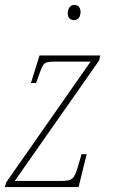

<svg xmlns="http://www.w3.org/2000/svg" viewBox="-23 -762 459 782"><path d="M278 -680C292 -680 305 -689 305 -714C305 -732 294 -742 280 -742C264 -742 253 -728 253 -707C253 -689 264 -680 278 -680ZM-3 0H297L330 -134H309L297 -92C279 -32 275 -25 221 -25H37L381 -516L385 -536H138L103 -424H124L137 -460C154 -509 157 -511 206 -511H346L2 -19Z"/></svg>

Font: Noto Serif SemiCondensed Thin
Style: Italic
Weight: 100
Width: 4
Italic angle: -12°
Designer: Monotype Design Team
Foundry: Monotype Imaging Inc.
Version: Version 2.013